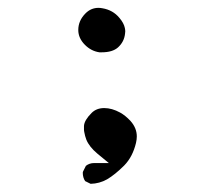

<svg xmlns="http://www.w3.org/2000/svg" viewBox="-20 -629 540 479"><path d="M233.9 -498.5Q260.7 -498.5 274.4 -510.7Q290 -524.9 292 -545.4Q292.5 -547.4 292.5 -550.8Q292.5 -554.2 291.5 -559.1Q289.1 -571.3 277.8 -584.5Q261.7 -604 235.4 -608.4Q230.5 -609.4 225.6 -609.4Q207 -609.4 193.4 -595.7Q175.3 -577.6 175.3 -554.2Q175.3 -533.7 191.9 -517.1Q207.5 -501.5 228 -498.5Q231 -498.5 233.9 -498.5ZM319.3 -272.5Q321.3 -281.2 321.3 -288.6Q321.3 -309.6 305.7 -327.1Q293 -340.8 279.8 -348.1Q259.3 -359.4 240 -359.4Q220.7 -359.4 208.5 -347.2Q190.4 -329.1 189.5 -314.9Q189.5 -312.5 189.5 -310.5Q189.5 -308.6 189.5 -305.7Q189.5 -302.7 190.4 -298.8Q191.9 -290 195.3 -280.8Q202.6 -262.7 223.1 -245.6L251.5 -222.2H214.8Q203.1 -222.2 194.3 -215.3L187 -200.7Q186.5 -199.2 186.5 -198.2Q186.5 -186 192.4 -177.2L206.1 -170.4Q228 -170.9 247.1 -181.6Q267.1 -193.4 290 -216.3Q311 -237.8 319.3 -272.5Z"/></svg>

Font: NaikaiFont
Style: ExtraLight
Weight: 200
Version: Version 1.89